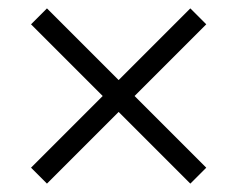

<svg xmlns="http://www.w3.org/2000/svg" viewBox="-20 -559 570 458"><path d="M434 -121 54 -501 92 -539 472 -159ZM472 -501 92 -121 54 -159 434 -539Z"/></svg>

Font: Source Serif 4
Style: Italic
Weight: 400
Italic angle: -12°
Designer: Frank Grießhammer
Foundry: Adobe Systems Incorporated
Version: Version 4.004;hotconv 1.0.116;makeotfexe 2.5.65601